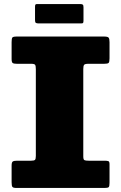

<svg xmlns="http://www.w3.org/2000/svg" viewBox="-20 -931 600 951"><path d="M392.5 -589V-157Q392.5 -141 397.8 -138Q403 -135 419.5 -135H498.5Q511 -135 516.8 -132.8Q522.5 -130.5 522.5 -118V-25Q522.5 -8 518.2 -4Q514 0 497.5 0H62.5Q45.5 0 41.5 -5.2Q37.5 -10.5 37.5 -28V-110.5Q37.5 -127.5 43.5 -131.2Q49.5 -135 65 -135H134Q148.5 -135 153 -139Q157.5 -143 157.5 -158.5V-588Q157.5 -604 154.2 -609.5Q151 -615 135 -615H64Q48.5 -615 43 -618.8Q37.5 -622.5 37.5 -639V-721.5Q37.5 -739.5 41 -744.8Q44.5 -750 62.5 -750H495.5Q513.5 -750 518 -744.5Q522.5 -739 522.5 -722V-642Q522.5 -624 518 -619.5Q513.5 -615 496 -615H417.5Q401 -615 396.8 -610Q392.5 -605 392.5 -589ZM153.5 -831V-897.5Q153.5 -904.5 155.2 -907.8Q157 -911 163.5 -911H376.5Q386 -911 389.8 -908.2Q393.5 -905.5 393.5 -895.5V-830Q393.5 -822 392 -818.5Q390.5 -815 382.5 -815H171Q161.5 -815 157.5 -817.8Q153.5 -820.5 153.5 -831Z"/></svg>

Font: Besley* Fatface
Style: Regular
Weight: 900
Designer: Owen Earl
Foundry: indestructible type*
Version: Version 3.000; ttfautohint (v1.8.3)